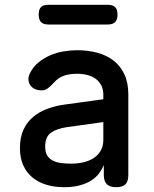

<svg xmlns="http://www.w3.org/2000/svg" viewBox="-20 -769 640 799"><path d="M182 -667Q160 -667 150.5 -677.5Q141 -688 141 -708Q141 -730 150.5 -739.5Q160 -749 182 -749H428Q449 -749 459 -739.5Q469 -730 469 -708Q469 -687 459 -677Q449 -667 428 -667ZM410 -356V-375Q410 -398 401 -414.5Q392 -431 377.5 -441.5Q363 -452 343 -457Q323 -462 301 -462Q268 -462 245 -453.5Q222 -445 206 -427Q199 -419 192.5 -413Q186 -407 180.5 -402.5Q175 -398 168.5 -395.5Q162 -393 154 -393Q119 -393 105 -416.5Q91 -440 106 -467Q119 -492 140.5 -509.5Q162 -527 188 -538.5Q214 -550 243.5 -555Q273 -560 301 -560Q346 -560 385 -549.5Q424 -539 452.5 -517Q481 -495 497.5 -460Q514 -425 514 -376V-41Q514 -14 502 -2Q490 10 463.5 10Q437 10 424.5 -2.5Q412 -15 412 -41V-82Q405 -65 393 -48.5Q381 -32 361.5 -19Q342 -6 313.5 2Q285 10 247 10Q207 10 173.5 0Q140 -10 115.5 -30Q91 -50 77 -80.5Q63 -111 63 -152Q63 -198 78 -230Q93 -262 118.5 -283Q144 -304 178 -316.5Q212 -329 250 -334ZM410 -261 259 -240Q217 -234 192.5 -217Q168 -200 168 -159Q168 -136 176.5 -122Q185 -108 200 -100.5Q215 -93 234.5 -90.5Q254 -88 276 -88Q302 -88 326.5 -93.5Q351 -99 369.5 -111Q388 -123 399 -142Q410 -161 410 -187Z"/></svg>

Font: Maple Mono Normal NL Medium
Style: Regular
Weight: 500
Monospace: yes
Designer: subframe7536
Version: Version 7.000